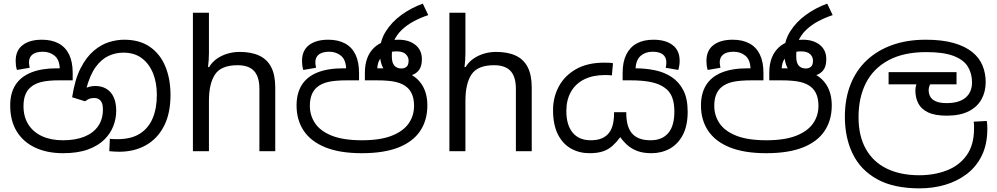

<svg xmlns="http://www.w3.org/2000/svg" viewBox="-20 -830 5474 1054"><path d="M326 11Q239 11 173.5 -19.5Q108 -50 72 -108.5Q36 -167 36 -251Q36 -319 65 -364Q94 -409 151 -432Q208 -455 291 -455H315L308 -452Q307 -501 280.5 -523.5Q254 -546 215 -546Q178 -546 158.5 -531Q139 -516 139 -487Q139 -482 140.5 -472.5Q142 -463 143 -458L73 -446Q69 -458 67.5 -470.5Q66 -483 66 -496Q66 -553 104.5 -582.5Q143 -612 210 -612Q264 -612 302 -591.5Q340 -571 359.5 -530.5Q379 -490 379 -430V-389H305Q244 -389 207.5 -380Q171 -371 148 -351Q129 -335 119 -309.5Q109 -284 109 -247Q109 -189 135.5 -147Q162 -105 210.5 -82.5Q259 -60 326 -60Q395 -60 444 -80Q493 -100 519 -138Q545 -176 545 -229Q545 -263 532 -277.5Q519 -292 498 -292Q480 -292 469.5 -287.5Q459 -283 447 -274L376 -296Q391 -394 422.5 -455.5Q454 -517 495 -551.5Q536 -586 579 -599Q622 -612 661 -612Q747 -612 803.5 -572.5Q860 -533 888 -464.5Q916 -396 916 -309Q916 -207 880 -137.5Q844 -68 780.5 -32.5Q717 3 634 3Q619 3 606 2Q593 1 580 0L583 -68Q591 -67 601.5 -66.5Q612 -66 625 -66Q700 -66 747.5 -96Q795 -126 818 -180.5Q841 -235 841 -309Q841 -376 820 -428Q799 -480 758.5 -510.5Q718 -541 657 -541Q615 -541 576.5 -523.5Q538 -506 506 -463Q474 -420 453 -341L443 -342Q455 -350 471 -354Q487 -358 503 -358Q538 -358 564 -342.5Q590 -327 604 -296.5Q618 -266 618 -222Q618 -180 602.5 -139Q587 -98 553 -64Q519 -30 463 -9.5Q407 11 326 11Z M1127 -537Q1127 -518 1125.5 -498Q1124 -478 1122 -462H1128Q1145 -490 1171 -508Q1197 -526 1229 -535.5Q1261 -545 1295 -545Q1360 -545 1403.5 -524.5Q1447 -504 1469 -461Q1491 -418 1491 -349V0H1404V-343Q1404 -408 1375 -440Q1346 -472 1284 -472Q1194 -472 1160.5 -421.5Q1127 -371 1127 -277V0H1039V-760H1127Z M1966 11Q1846 11 1766.5 -21Q1687 -53 1647.5 -112Q1608 -171 1608 -251Q1608 -317 1636 -362.5Q1664 -408 1721 -431.5Q1778 -455 1864 -455H1887L1880 -452Q1879 -501 1852.5 -523.5Q1826 -546 1787 -546Q1750 -546 1730.5 -531Q1711 -516 1711 -487Q1711 -482 1712.5 -472.5Q1714 -463 1715 -458L1645 -446Q1641 -458 1639.5 -470.5Q1638 -483 1638 -496Q1638 -553 1676.5 -582.5Q1715 -612 1782 -612Q1836 -612 1874 -591.5Q1912 -571 1931.5 -530.5Q1951 -490 1951 -430V-389H1887Q1819 -389 1781 -380Q1743 -371 1720 -351Q1701 -335 1691 -309.5Q1681 -284 1681 -249Q1681 -196 1710 -153Q1739 -110 1802 -85Q1865 -60 1967 -60Q2068 -60 2131 -85Q2194 -110 2223.5 -152.5Q2253 -195 2253 -249Q2253 -284 2243 -309.5Q2233 -335 2214 -351Q2191 -371 2153 -380Q2115 -389 2047 -389H1983V-430Q1983 -477 1996.5 -512Q2010 -547 2036 -570.5Q2062 -594 2097 -604L2119 -605Q2128 -607 2139.5 -609.5Q2151 -612 2167 -612Q2225 -612 2260.5 -583.5Q2296 -555 2296 -505Q2296 -467 2280.5 -446Q2265 -425 2238.5 -417Q2212 -409 2179 -409Q2135 -409 2110 -427Q2085 -445 2075 -475.5Q2065 -506 2065 -541V-543Q2065 -605 2097.5 -657Q2130 -709 2183.5 -748Q2237 -787 2301 -810L2331 -747Q2291 -734 2253 -714Q2215 -694 2185.5 -666Q2156 -638 2141 -601L2138 -586Q2134 -573 2132.5 -557Q2131 -541 2131 -520Q2131 -485 2145 -469.5Q2159 -454 2184 -454Q2199 -454 2211 -463Q2223 -472 2223 -498Q2223 -517 2207.5 -532.5Q2192 -548 2157 -548Q2127 -548 2103 -537Q2079 -526 2065.5 -505Q2052 -484 2051 -452L2045 -455H2076Q2160 -455 2215.5 -431Q2271 -407 2298.5 -361.5Q2326 -316 2326 -251Q2326 -170 2286.5 -111Q2247 -52 2167.5 -20.5Q2088 11 1966 11Z M2535 -537Q2535 -518 2533.5 -498Q2532 -478 2530 -462H2536Q2553 -490 2579 -508Q2605 -526 2637 -535.5Q2669 -545 2703 -545Q2768 -545 2811.5 -524.5Q2855 -504 2877 -461Q2899 -418 2899 -349V0H2812V-343Q2812 -408 2783 -440Q2754 -472 2692 -472Q2602 -472 2568.5 -421.5Q2535 -371 2535 -277V0H2447V-760H2535Z M3556 11Q3511 11 3479 -1Q3447 -13 3424.5 -33Q3402 -53 3385 -77Q3365 -50 3343 -30Q3321 -10 3291 0.5Q3261 11 3216 11Q3160 11 3114.5 -14.5Q3069 -40 3042.5 -92.5Q3016 -145 3016 -226Q3016 -296 3047.5 -355Q3079 -414 3141.5 -450Q3204 -486 3297 -486Q3310 -486 3322.5 -485.5Q3335 -485 3345 -483L3339 -416Q3332 -417 3323.5 -417.5Q3315 -418 3301 -418Q3235 -418 3187.5 -394.5Q3140 -371 3114.5 -326.5Q3089 -282 3089 -220Q3089 -144 3123.5 -102Q3158 -60 3223 -60Q3259 -60 3283.5 -70.5Q3308 -81 3323 -100.5Q3338 -120 3344.5 -147.5Q3351 -175 3351 -208V-214H3418V-208Q3418 -176 3424.5 -149Q3431 -122 3446 -102Q3461 -82 3487 -71Q3513 -60 3552 -60Q3614 -60 3648 -99Q3682 -138 3682 -218Q3682 -264 3669.5 -296.5Q3657 -329 3628 -349Q3599 -370 3553.5 -379.5Q3508 -389 3440 -389H3398V-430Q3398 -490 3418 -530.5Q3438 -571 3475.5 -591.5Q3513 -612 3567 -612Q3634 -612 3672.5 -582.5Q3711 -553 3711 -496Q3711 -483 3709 -470.5Q3707 -458 3704 -446L3634 -458Q3636 -463 3637 -472.5Q3638 -482 3638 -487Q3638 -516 3619 -531Q3600 -546 3562 -546Q3523 -546 3497 -523.5Q3471 -501 3469 -452L3453 -455H3468Q3523 -455 3574.5 -444.5Q3626 -434 3666.5 -407.5Q3707 -381 3731 -335Q3755 -289 3755 -217Q3755 -140 3728.5 -89.5Q3702 -39 3657 -14Q3612 11 3556 11Z M4186 11Q4066 11 3986.5 -21Q3907 -53 3867.5 -112Q3828 -171 3828 -251Q3828 -317 3856 -362.5Q3884 -408 3941 -431.5Q3998 -455 4084 -455H4107L4100 -452Q4099 -501 4072.5 -523.5Q4046 -546 4007 -546Q3970 -546 3950.5 -531Q3931 -516 3931 -487Q3931 -482 3932.5 -472.5Q3934 -463 3935 -458L3865 -446Q3861 -458 3859.5 -470.5Q3858 -483 3858 -496Q3858 -553 3896.5 -582.5Q3935 -612 4002 -612Q4056 -612 4094 -591.5Q4132 -571 4151.5 -530.5Q4171 -490 4171 -430V-389H4107Q4039 -389 4001 -380Q3963 -371 3940 -351Q3921 -335 3911 -309.5Q3901 -284 3901 -249Q3901 -196 3930 -153Q3959 -110 4022 -85Q4085 -60 4187 -60Q4288 -60 4351 -85Q4414 -110 4443.5 -152.5Q4473 -195 4473 -249Q4473 -284 4463 -309.5Q4453 -335 4434 -351Q4411 -371 4373 -380Q4335 -389 4267 -389H4203V-430Q4203 -477 4216.5 -512Q4230 -547 4256 -570.5Q4282 -594 4317 -604L4339 -605Q4348 -607 4359.5 -609.5Q4371 -612 4387 -612Q4445 -612 4480.5 -583.5Q4516 -555 4516 -505Q4516 -467 4500.5 -446Q4485 -425 4458.5 -417Q4432 -409 4399 -409Q4355 -409 4330 -427Q4305 -445 4295 -475.5Q4285 -506 4285 -541V-543Q4285 -605 4317.5 -657Q4350 -709 4403.5 -748Q4457 -787 4521 -810L4551 -747Q4511 -734 4473 -714Q4435 -694 4405.5 -666Q4376 -638 4361 -601L4358 -586Q4354 -573 4352.5 -557Q4351 -541 4351 -520Q4351 -485 4365 -469.5Q4379 -454 4404 -454Q4419 -454 4431 -463Q4443 -472 4443 -498Q4443 -517 4427.5 -532.5Q4412 -548 4377 -548Q4347 -548 4323 -537Q4299 -526 4285.5 -505Q4272 -484 4271 -452L4265 -455H4296Q4380 -455 4435.5 -431Q4491 -407 4518.5 -361.5Q4546 -316 4546 -251Q4546 -170 4506.5 -111Q4467 -52 4387.5 -20.5Q4308 11 4186 11Z M5028 204Q4886 204 4795.5 154Q4705 104 4661.5 15.5Q4618 -73 4618 -189Q4618 -287 4648.5 -365Q4679 -443 4737 -498Q4795 -553 4877 -582.5Q4959 -612 5062 -612Q5152 -612 5215 -594Q5278 -576 5317 -544.5Q5356 -513 5373.5 -470.5Q5391 -428 5391 -379Q5391 -326 5367.5 -284Q5344 -242 5296.5 -218.5Q5249 -195 5178 -195Q5113 -195 5075 -213Q5037 -231 5021 -262.5Q5005 -294 5005 -333Q5005 -349 5010 -365.5Q5015 -382 5022 -396L5065 -374L5023 -367H4858V-434H5231V-367H5050L5111 -398Q5095 -383 5086.5 -367.5Q5078 -352 5078 -334Q5078 -316 5086.5 -300Q5095 -284 5116.5 -274Q5138 -264 5177 -264Q5245 -264 5280.5 -294Q5316 -324 5316 -378Q5316 -426 5293.5 -463.5Q5271 -501 5216 -522.5Q5161 -544 5065 -544Q4941 -544 4858 -499.5Q4775 -455 4734 -375Q4693 -295 4693 -187Q4693 -83 4733.5 -11.5Q4774 60 4849 96Q4924 132 5026 132Q5109 132 5177.5 105.5Q5246 79 5286.5 22.5Q5327 -34 5327 -124Q5327 -129 5327 -141Q5327 -153 5325 -162L5397 -166Q5399 -155 5399.5 -144.5Q5400 -134 5400 -123Q5400 -38 5370 23.5Q5340 85 5287.5 125Q5235 165 5168.5 184.5Q5102 204 5028 204Z"/></svg>

Font: hexlsinhala05
Style: Book
Weight: 400
Designer: Jelle Bosma - Monotype Design Team
Foundry: Monotype Imaging Inc.
Version: Version 2.003